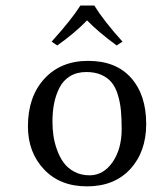

<svg xmlns="http://www.w3.org/2000/svg" viewBox="-20 -658 544 688"><path d="M317.9 -638.2Q351.6 -583.5 418.9 -508.8L397.9 -495.1Q328.6 -546.4 292 -585Q247.1 -538.6 185.1 -495.1L165 -508.8Q236.8 -588.4 268.1 -638.2ZM80.1 -205.1Q80.1 -311.5 138.9 -375.7Q197.8 -439.9 295.9 -439.9Q395.5 -439.9 449.7 -378.9Q503.9 -317.9 503.9 -213.9Q503.9 -114.3 446.8 -52.2Q389.6 9.8 292 9.8Q194.8 9.8 137.5 -51.3Q80.1 -112.3 80.1 -205.1ZM289.1 -399.9Q255.4 -399.9 230.7 -384.8Q206.1 -369.6 192.9 -343.3Q179.7 -316.9 173.8 -287.1Q168 -257.3 168 -222.2Q168 -196.8 171.4 -172.4Q174.8 -147.9 184.3 -121.3Q193.8 -94.7 208.3 -75Q222.7 -55.2 246.6 -42.5Q270.5 -29.8 300.8 -29.8Q350.6 -29.8 383.3 -76.9Q416 -124 416 -195.8Q416 -234.9 413.1 -263.9Q410.2 -293 401.9 -319.6Q393.6 -346.2 379.6 -363Q365.7 -379.9 343 -389.9Q320.3 -399.9 289.1 -399.9Z"/></svg>

Font: Linear Smooth
Style: Regular
Weight: 400
Designer: Philipp H. Poll, Flanker
Foundry: Philipp H. Poll, reworked by Flanker
Version: Version 1.061 | FøM Fix